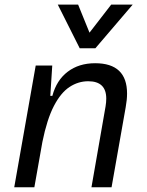

<svg xmlns="http://www.w3.org/2000/svg" viewBox="-20 -796 626 816"><path d="M40.5 0 131.8 -517.6H202.1L193.8 -388.7H202.6Q220.2 -455.1 267.8 -491.2Q315.4 -527.3 384.3 -527.3Q520 -527.3 520 -398.4Q520 -372.1 514.2 -340.3L454.1 0H368.7L428.7 -344.2Q431.6 -361.8 431.6 -377Q431.6 -450.7 355 -450.7Q312.5 -450.7 275.4 -426.3Q238.3 -401.9 209 -345.5Q179.7 -289.1 160.2 -192.9L126 0ZM318.8 -590.8 225.6 -776.4H312L360.4 -657.2L452.6 -776.4H543.9L385.3 -590.8Z"/></svg>

Font: CaskaydiaCove NFP SemiLight
Style: Italic
Weight: 350
Italic angle: -10°
Designer: Aaron Bell
Foundry: Saja Typeworks
Version: Version 2111.001; VTT 6.35;Nerd Fonts 3.1.1